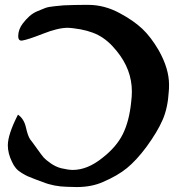

<svg xmlns="http://www.w3.org/2000/svg" viewBox="-20 -757 715 777"><path d="M69.3 -592.8Q69.3 -592.8 66.4 -592.8Q53.7 -592.8 53.7 -610.4Q53.7 -637.7 72.3 -662.1Q85 -678.7 99.1 -691.4Q113.3 -704.1 131.8 -711.9Q150.4 -719.7 163.1 -724.6Q175.8 -729.5 201.7 -731.9Q227.5 -734.4 237.8 -735.4Q248 -736.3 280.8 -736.8Q313.5 -737.3 322.3 -737.3H336.9Q402.3 -737.3 463.9 -704.1Q520.5 -673.8 555.7 -640.6Q590.8 -607.4 622.1 -553.7Q664.1 -479.5 664.1 -414.1Q664.1 -396.5 663.1 -387.7Q659.2 -320.3 638.2 -272Q617.2 -223.6 572.3 -162.1Q532.2 -108.4 494.1 -77.1Q456.1 -45.9 396.5 -20.5Q350.6 0 290 0Q284.2 0 271.5 -0.5Q258.8 -1 252 -1Q198.2 -2 152.3 -20.5Q143.6 -23.4 122.1 -31.7Q100.6 -40 91.8 -43.9Q83 -47.9 68.4 -56.6Q53.7 -65.4 44.4 -76.2Q35.2 -86.9 28.3 -102.5Q11.7 -136.7 11.7 -168.9Q11.7 -212.9 52.7 -293Q77.1 -276.4 85 -241.2Q92.8 -206.1 102.5 -192.4Q108.4 -185.5 128.9 -156.7Q149.4 -127.9 157.2 -119.1Q165 -110.4 185.1 -96.2Q205.1 -82 227.5 -76.2Q256.8 -69.3 274.4 -69.3Q334 -69.3 394.5 -118.2Q451.2 -162.1 477.1 -214.4Q502.9 -266.6 510.7 -342.8Q513.7 -366.2 513.7 -386.7Q513.7 -475.6 452.1 -550.8Q417 -594.7 377 -615.2Q336.9 -635.7 277.3 -642.6Q261.7 -644.5 253.9 -644.5Q214.8 -644.5 154.3 -620.6Q93.8 -596.7 69.3 -592.8Z"/></svg>

Font: LPEducational
Style: Medium
Weight: 500
Designer: Based on Essays1743, by John Stracke, which says:

Based on the typeface in a 1743 English translation of the essays of 
Version: Version 001.204